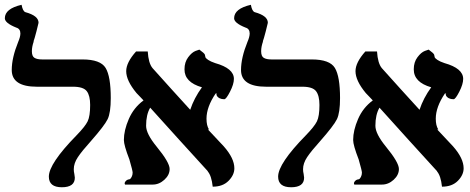

<svg xmlns="http://www.w3.org/2000/svg" viewBox="-28 -770 1961 801"><path d="M105 -556.2Q105 -535.2 116 -528.6Q127 -522 147.9 -522H315.9Q391.1 -522 412.6 -486.6Q434.1 -451.2 434.1 -360.8Q434.1 -299.8 421.1 -272.9Q408.2 -246.1 351.1 -181.2Q314 -140.1 296.9 -114.5Q279.8 -88.9 279.8 -64Q279.8 -54.2 282.2 -43.9Q284.2 -31.7 284.2 -28.8Q284.2 11.2 230 11.2Q175.8 11.2 175.8 -33.2Q175.8 -87.4 291 -205.1Q327.1 -242.2 337.6 -263.7Q348.1 -285.2 348.1 -332Q348.1 -371.1 334 -389.6Q319.8 -408.2 276.9 -408.2H126Q21 -408.2 21 -478Q21 -528.8 47.9 -595.2Q56.6 -615.2 57.1 -629.9Q57.1 -649.9 40 -654.8Q-7.8 -673.8 -7.8 -693.8Q-7.8 -733.9 62 -750Q66.9 -723.1 78.1 -719.2Q133.3 -704.1 132.8 -674.8Q132.8 -672.9 124 -638.9Q115.2 -605 111.8 -597.2H112.8Q105 -575.2 105 -556.2Z M947.8 -440.9Q947.8 -418.9 931.6 -387.5Q915.5 -356 907.7 -356Q884.8 -356 875.5 -372.1H876.5Q873 -377.4 877.4 -379.9Q877.4 -379.9 871.6 -379.9Q833.5 -323.7 833.5 -274.9Q833.5 -246.1 843.8 -230H839.4Q861.3 -207 905.8 -159.2Q949.7 -109.4 949.7 -67.9Q949.7 -40 925.5 -15.6Q901.4 8.8 859.4 8.8Q854.5 -37.1 838.4 -55.2H839.4Q796.4 -102.1 718.5 -188Q640.6 -273.9 598.6 -320.8Q581.5 -292 581.5 -245.1Q581.5 -211.9 625.5 -158.2Q679.7 -92.3 679.7 -64.9Q679.7 -40 657.7 -20Q635.7 0 609.4 0H493.7Q489.7 -5.9 495.6 -13.4Q501.5 -21 511.7 -22Q516.6 -22.9 521 -31.5Q525.4 -40 525.4 -49.8Q525.4 -57.6 511.7 -105Q488.8 -164.1 488.8 -186Q488.8 -226.1 509.3 -273.4Q529.8 -320.8 570.8 -351.1Q565.9 -356 556.2 -366.5Q546.4 -377 541.5 -381.8Q498.5 -433.6 498.5 -473.1Q498.5 -509.3 539.6 -555.2H588.4Q591.3 -506.3 608.4 -485.8Q634.3 -456.1 687.5 -397.9Q740.7 -339.8 765.6 -312Q781.7 -360.8 814.5 -405.8Q741.2 -426.8 741.7 -481Q741.7 -510.7 757.1 -531.2Q772.5 -551.8 788.1 -557.6L803.7 -563Q824.7 -547.9 826.7 -542Q827.6 -535.2 829.1 -531Q830.6 -526.9 840.6 -520Q850.6 -513.2 869.6 -506.8Q947.8 -484.9 947.8 -440.9Z M1061.5 -556.2Q1061.5 -535.2 1072.5 -528.6Q1083.5 -522 1104.5 -522H1272.5Q1347.7 -522 1369.1 -486.6Q1390.6 -451.2 1390.6 -360.8Q1390.6 -299.8 1377.7 -272.9Q1364.7 -246.1 1307.6 -181.2Q1270.5 -140.1 1253.4 -114.5Q1236.3 -88.9 1236.3 -64Q1236.3 -54.2 1238.8 -43.9Q1240.7 -31.7 1240.7 -28.8Q1240.7 11.2 1186.5 11.2Q1132.3 11.2 1132.3 -33.2Q1132.3 -87.4 1247.6 -205.1Q1283.7 -242.2 1294.2 -263.7Q1304.7 -285.2 1304.7 -332Q1304.7 -371.1 1290.5 -389.6Q1276.4 -408.2 1233.4 -408.2H1082.5Q977.5 -408.2 977.5 -478Q977.5 -528.8 1004.4 -595.2Q1013.2 -615.2 1013.7 -629.9Q1013.7 -649.9 996.6 -654.8Q948.7 -673.8 948.7 -693.8Q948.7 -733.9 1018.6 -750Q1023.4 -723.1 1034.7 -719.2Q1089.8 -704.1 1089.4 -674.8Q1089.4 -672.9 1080.6 -638.9Q1071.8 -605 1068.4 -597.2H1069.3Q1061.5 -575.2 1061.5 -556.2Z M1904.3 -440.9Q1904.3 -418.9 1888.2 -387.5Q1872.1 -356 1864.3 -356Q1841.3 -356 1832 -372.1H1833Q1829.6 -377.4 1834 -379.9Q1834 -379.9 1828.1 -379.9Q1790 -323.7 1790 -274.9Q1790 -246.1 1800.3 -230H1795.9Q1817.9 -207 1862.3 -159.2Q1906.2 -109.4 1906.2 -67.9Q1906.2 -40 1882.1 -15.6Q1857.9 8.8 1815.9 8.8Q1811 -37.1 1794.9 -55.2H1795.9Q1752.9 -102.1 1675 -188Q1597.2 -273.9 1555.2 -320.8Q1538.1 -292 1538.1 -245.1Q1538.1 -211.9 1582 -158.2Q1636.2 -92.3 1636.2 -64.9Q1636.2 -40 1614.3 -20Q1592.3 0 1565.9 0H1450.2Q1446.3 -5.9 1452.1 -13.4Q1458 -21 1468.3 -22Q1473.1 -22.9 1477.5 -31.5Q1481.9 -40 1481.9 -49.8Q1481.9 -57.6 1468.3 -105Q1445.3 -164.1 1445.3 -186Q1445.3 -226.1 1465.8 -273.4Q1486.3 -320.8 1527.3 -351.1Q1522.5 -356 1512.7 -366.5Q1502.9 -377 1498 -381.8Q1455.1 -433.6 1455.1 -473.1Q1455.1 -509.3 1496.1 -555.2H1544.9Q1547.9 -506.3 1564.9 -485.8Q1590.8 -456.1 1644 -397.9Q1697.3 -339.8 1722.2 -312Q1738.3 -360.8 1771 -405.8Q1697.8 -426.8 1698.2 -481Q1698.2 -510.7 1713.6 -531.2Q1729 -551.8 1744.6 -557.6L1760.3 -563Q1781.2 -547.9 1783.2 -542Q1784.2 -535.2 1785.6 -531Q1787.1 -526.9 1797.1 -520Q1807.1 -513.2 1826.2 -506.8Q1904.3 -484.9 1904.3 -440.9Z"/></svg>

Font: Linux Libertine
Style: Semibold
Weight: 600
Designer: Philipp H. Poll
Foundry: Philipp H. Poll
Version: Version 5.1.2 ; ttfautohint (v0.9)